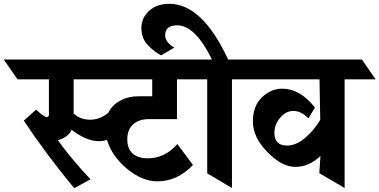

<svg xmlns="http://www.w3.org/2000/svg" viewBox="-112 -988 1994 1009"><path d="M275 -571V-391Q310 -359 361.5 -359Q413 -359 457 -395Q478 -437 520.5 -459.5Q563 -482 614 -482H688V-571ZM818 -362H671Q618 -362 587.5 -334.5Q557 -307 557 -256Q557 -205 586 -180.5Q615 -156 664 -156Q755 -156 820 -231L902 -121Q820 -35 715 -35Q635 -35 555.5 -101Q476 -167 450 -253Q430 -246 409 -246Q342 -246 264 -306Q248 -267 192 -251Q275 -138 364 -46L278 1Q133 -174 13 -354L78 -412Q119 -373 134 -373Q145 -373 145 -386V-571H-20L-92 -675H927L995 -571H818Z M1107 -571V0L977 -77V-571H887L815 -675H1002Q914 -855 819 -855Q756 -855 756 -802Q756 -782 771 -764.5Q786 -747 804 -738L735 -697Q698 -716 664.5 -751.5Q631 -787 631 -840.5Q631 -894 671.5 -931Q712 -968 778 -968Q951 -968 1087 -675H1197L1269 -571Z M1699 -571V0L1566 -78L1572 -168Q1511 -111 1440 -111Q1369 -111 1293 -189Q1217 -267 1217 -349Q1217 -431 1264.5 -476.5Q1312 -522 1371 -522Q1465 -522 1543 -423L1509 -366Q1470 -405 1430 -405Q1390 -405 1360 -369Q1330 -333 1330 -290Q1330 -223 1397 -223Q1443 -223 1490.5 -262.5Q1538 -302 1571 -358L1567 -571H1157L1085 -675H1790L1862 -571Z"/></svg>

Font: Halant
Style: Bold
Weight: 700
Designer: Hitesh Malaviya (Devanagari), Satya Rajpurohit (Latin)
Foundry: Indian Type Foundry
Version: Version 1.101;PS 1.0;hotconv 1.0.78;makeotf.lib2.5.61930; tt